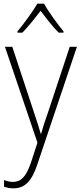

<svg xmlns="http://www.w3.org/2000/svg" viewBox="-20 -784 442 1046"><path d="M220 -764H183C159 -721 108 -652 75 -613V-606H102C134 -639 173 -688 201 -725C230 -687 266 -639 300 -606H326V-613C297 -648 244 -720 220 -764ZM7 -529 184 -7 149 101C122 180 94 207 50 207C33 207 18 203 2 197V233C19 239 34 242 53 242C117 242 154 201 184 110L399 -529H360L242 -173C225 -126 213 -88 204 -55H202C195 -82 184 -114 164 -175L47 -529Z"/></svg>

Font: Noto Sans Lao UI SemCond ExtLt
Style: Regular
Weight: 200
Width: 4
Designer: Monotype Design Team
Foundry: Monotype Imaging Inc.
Version: Version 2.000